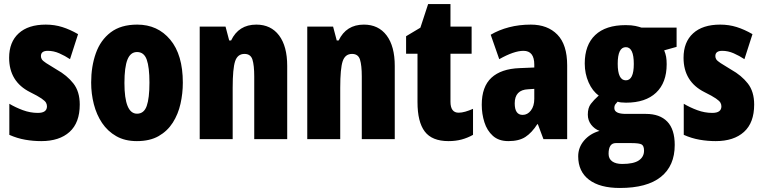

<svg xmlns="http://www.w3.org/2000/svg" viewBox="-20 -684 3752 944"><path d="M372.1 -169.9Q372.1 -80.6 322 -35.4Q272 9.8 183.1 9.8Q142.6 9.8 103.5 2.9Q64.5 -3.9 25.9 -21V-173.8Q56.2 -155.8 92.5 -142.3Q128.9 -128.9 166 -128.9Q210.9 -128.9 210.9 -161.1Q210.9 -170.4 206.3 -179Q201.7 -187.5 184.1 -199.7Q166.5 -211.9 127.9 -231Q24.9 -282.7 24.9 -399.9Q24.9 -477.1 71.8 -520Q118.7 -563 205.1 -563Q248 -563 286.1 -551Q324.2 -539.1 363.8 -516.1L324.2 -393.1Q299.3 -409.7 271.5 -421.9Q243.7 -434.1 214.8 -434.1Q181.2 -434.1 181.2 -408.2Q181.2 -399.4 185.8 -392.1Q190.4 -384.8 207 -373.8Q223.6 -362.8 258.8 -341.8Q309.6 -313.5 340.8 -273.7Q372.1 -233.9 372.1 -169.9Z M878.9 -277.8Q878.9 -224.6 867.4 -173.6Q856 -122.6 829.6 -81.1Q803.2 -39.6 760 -14.9Q716.8 9.8 652.8 9.8Q594.2 9.8 551.8 -14.4Q509.3 -38.6 481.9 -79.3Q454.6 -120.1 441.4 -171.6Q428.2 -223.1 428.2 -277.8Q428.2 -357.4 451.2 -422.1Q474.1 -486.8 524.2 -524.9Q574.2 -563 654.8 -563Q755.4 -563 817.1 -488.8Q878.9 -414.6 878.9 -277.8ZM591.8 -275.9Q591.8 -125 653.8 -125Q688 -125 701.4 -163.1Q714.8 -201.2 714.8 -277.8Q714.8 -353.5 701.4 -390.9Q688 -428.2 653.8 -428.2Q621.6 -428.2 606.7 -391.1Q591.8 -354 591.8 -275.9Z M1240.2 -563Q1312 -563 1352.1 -509.8Q1392.1 -456.5 1392.1 -359.9V0H1230V-308.1Q1230 -362.8 1221.2 -390.9Q1212.4 -418.9 1182.1 -418.9Q1147.9 -418.9 1136 -382.8Q1124 -346.7 1124 -252.9V0H961.9V-553.2H1088.9L1106.9 -484.9H1116.2Q1153.3 -563 1240.2 -563Z M1769 -563Q1840.8 -563 1880.9 -509.8Q1920.9 -456.5 1920.9 -359.9V0H1758.8V-308.1Q1758.8 -362.8 1750 -390.9Q1741.2 -418.9 1710.9 -418.9Q1676.8 -418.9 1664.8 -382.8Q1652.8 -346.7 1652.8 -252.9V0H1490.7V-553.2H1617.7L1635.7 -484.9H1645Q1682.1 -563 1769 -563Z M2234.9 -129.9Q2250 -129.9 2267.8 -135Q2285.6 -140.1 2305.7 -148.9V-21Q2278.8 -5.9 2249.3 2Q2219.7 9.8 2185.5 9.8Q2104 9.8 2068.4 -37.4Q2032.7 -84.5 2032.7 -182.1V-419.9H1976.6V-505.9L2046.9 -547.9L2085 -664.1H2194.8V-553.2H2298.8V-419.9H2194.8V-184.1Q2194.8 -129.9 2234.9 -129.9Z M2589.8 -563Q2672.4 -563 2720.5 -513.7Q2768.6 -464.4 2768.6 -362.8V0H2651.9L2624.5 -73.2H2621.6Q2594.7 -31.2 2563.2 -10.7Q2531.7 9.8 2479.5 9.8Q2432.1 9.8 2403.3 -16.1Q2374.5 -42 2361.6 -83Q2348.6 -124 2348.6 -168.9Q2348.6 -257.8 2396.2 -301.8Q2443.8 -345.7 2534.7 -349.1L2606.9 -352.1V-366.2Q2606.9 -434.1 2553.7 -434.1Q2507.3 -434.1 2434.6 -393.1L2392.6 -513.2Q2433.1 -537.1 2482.9 -550Q2532.7 -563 2589.8 -563ZM2606.9 -247.1 2576.7 -245.1Q2510.7 -242.2 2510.7 -175.8Q2510.7 -119.1 2549.8 -119.1Q2573.7 -119.1 2590.3 -140.9Q2606.9 -162.6 2606.9 -198.2Z M3027.8 240.2Q2929.2 240.2 2876 199.7Q2822.8 159.2 2822.8 84.5Q2822.8 41 2851.6 7.1Q2880.4 -26.9 2927.7 -40.5Q2902.8 -49.8 2886.5 -71Q2870.1 -92.3 2870.1 -120.6Q2870.1 -153.8 2884.8 -173.1Q2899.4 -192.4 2923.8 -214.4Q2893.1 -235.8 2874 -278.8Q2855 -321.8 2855 -371.6Q2855 -462.9 2906.5 -511.7Q2958 -560.5 3056.2 -560.5Q3085.4 -560.5 3104 -556.4Q3122.6 -552.2 3133.8 -548.3H3306.6V-453.6L3245.6 -436.5Q3252.4 -419.9 3255.1 -404.8Q3257.8 -389.6 3257.8 -368.2Q3257.8 -277.3 3205.8 -228.3Q3153.8 -179.2 3058.1 -179.2Q3029.8 -179.2 3016.6 -184.1Q3011.7 -179.2 3006.1 -171.9Q3000.5 -164.6 3000.5 -152.8Q3000.5 -124 3057.1 -124H3155.8Q3224.1 -124 3260.7 -86.2Q3297.4 -48.3 3297.4 28.8Q3297.4 131.3 3229.2 185.8Q3161.1 240.2 3027.8 240.2ZM3057.1 -289.1Q3096.2 -289.1 3096.2 -369.6Q3096.2 -452.1 3057.1 -452.1Q3017.1 -452.1 3017.1 -370.6Q3017.1 -289.1 3057.1 -289.1ZM3039.1 122.1Q3095.2 122.1 3120.8 104.7Q3146.5 87.4 3146.5 56.6Q3146.5 33.7 3135.3 26.6Q3124 19.5 3083 19.5H3007.8Q2972.2 19.5 2972.2 72.3Q2972.2 96.7 2990 109.4Q3007.8 122.1 3039.1 122.1Z M3688 -169.9Q3688 -80.6 3637.9 -35.4Q3587.9 9.8 3499 9.8Q3458.5 9.8 3419.4 2.9Q3380.4 -3.9 3341.8 -21V-173.8Q3372.1 -155.8 3408.4 -142.3Q3444.8 -128.9 3481.9 -128.9Q3526.9 -128.9 3526.9 -161.1Q3526.9 -170.4 3522.2 -179Q3517.6 -187.5 3500 -199.7Q3482.4 -211.9 3443.8 -231Q3340.8 -282.7 3340.8 -399.9Q3340.8 -477.1 3387.7 -520Q3434.6 -563 3521 -563Q3564 -563 3602.1 -551Q3640.1 -539.1 3679.7 -516.1L3640.1 -393.1Q3615.2 -409.7 3587.4 -421.9Q3559.6 -434.1 3530.8 -434.1Q3497.1 -434.1 3497.1 -408.2Q3497.1 -399.4 3501.7 -392.1Q3506.3 -384.8 3522.9 -373.8Q3539.6 -362.8 3574.7 -341.8Q3625.5 -313.5 3656.7 -273.7Q3688 -233.9 3688 -169.9Z"/></svg>

Font: Open Sans Condensed ExtraBold
Style: Regular
Weight: 800
Width: 3
Designer: Monotype Design Team
Foundry: Monotype Imaging Inc.
Version: Version 3.000; ttfautohint (v1.8.4)